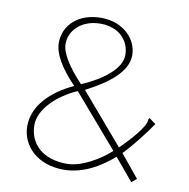

<svg xmlns="http://www.w3.org/2000/svg" viewBox="-74 -702 773 786"><g transform="rotate(10 312.5 -308.5)"><path d="M522 12 543 -5 466 -99C503 -137 551 -199 578 -239L551 -259C547 -256 546 -253 546 -249C546 -223 490 -160 448 -119L270 -327C363 -375 436 -431 436 -500C436 -567 377 -629 285 -629C191 -629 131 -573 131 -498C131 -452 165 -396 224 -335C132 -293 63 -225 63 -141C63 -58 131 10 240 10C321 10 392 -33 445 -80ZM250 -347C193 -407 159 -461 159 -498C159 -559 212 -605 286 -605C364 -605 408 -555 408 -496C408 -440 340 -386 250 -347ZM249 -16C148 -16 91 -72 91 -150C91 -216 161 -282 242 -317L428 -101C383 -60 310 -16 249 -16Z"/></g></svg>

Font: Inconsolata Expanded ExtraLight
Style: Regular
Weight: 200
Width: 7
Monospace: yes
Designer: Raph Levien, Cyreal, Brenton Simpson
Foundry: Raph Levien, Cyreal, Google
Version: Version 3.100